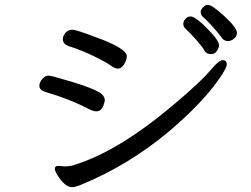

<svg xmlns="http://www.w3.org/2000/svg" viewBox="-20 -789 1040 795"><path d="M380 -328Q369 -328 355 -334Q269 -379 172 -407Q143 -415 143 -433Q143 -448 155 -462Q167 -476 181 -476Q192 -476 275 -451Q358 -426 393 -406Q414 -392 414 -372Q405 -328 380 -328ZM279 -14Q249 -14 219 -62Q207 -82 207 -90Q207 -102 220 -102Q232 -102 244 -100Q272 -100 287 -106Q471 -162 703 -359Q813 -451 861 -509Q888 -540 902 -540Q919 -540 919 -522Q919 -508 889 -465Q822 -366 680 -245Q510 -103 311 -22Q290 -14 279 -14ZM265 -598Q240 -607 240 -627Q240 -640 251 -653Q262 -666 280 -666Q295 -666 374 -636Q505 -589 505 -556Q505 -541 494 -523Q483 -505 469 -505Q455 -505 439.5 -517Q424 -529 372.5 -554.5Q321 -580 265 -598ZM853 -565Q834 -565 826.5 -579.5Q819 -594 793 -623.5Q767 -653 747 -671Q739 -679 739 -690Q739 -701 748 -711Q757 -721 769 -721Q794 -721 865 -642Q887 -615 887 -602Q887 -592 878.5 -578.5Q870 -565 853 -565ZM924 -619Q910 -619 901 -629Q887 -649 861 -678Q835 -707 823 -716.5Q811 -726 811 -738Q811 -749 821 -759Q831 -769 841 -769Q858 -769 909.5 -721.5Q961 -674 961 -653Q961 -639 949 -629Q937 -619 924 -619Z"/></svg>

Font: LXGW WenKai Lite
Style: Bold
Weight: 700
Designer: LXGW / Fontworks Inc.
Foundry: LXGW / Fontworks Inc.
Version: Version 1.330;April 28, 2024